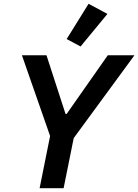

<svg xmlns="http://www.w3.org/2000/svg" viewBox="-20 -988 726 1008"><path d="M188 0 243 -274 95 -698H224L324 -390H330L546 -698H686L367 -263L314 0ZM403 -744 330 -783 445 -968 544 -915Z"/></svg>

Font: IBM Plex Sans SmBld
Style: Italic
Weight: 600
Italic angle: -11°
Designer: Mike Abbink, Paul van der Laan, Pieter van Rosmalen
Foundry: Bold Monday
Version: Version 3.005